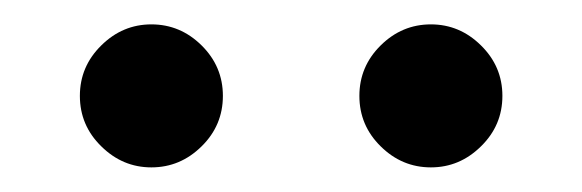

<svg xmlns="http://www.w3.org/2000/svg" viewBox="-20 -721 473 156"><path d="M143.8 -602.1Q126.5 -585 103 -585Q79.6 -585 62.3 -602.1Q44.9 -619.1 44.9 -643.1Q44.9 -667 62.3 -684.1Q79.6 -701.2 103 -701.2Q126.5 -701.2 143.8 -684.1Q161.1 -667 161.1 -643.1Q161.1 -619.1 143.8 -602.1ZM370.8 -602.1Q353.5 -585 330.1 -585Q306.6 -585 289.3 -602.1Q272 -619.1 272 -643.1Q272 -667 289.3 -684.1Q306.6 -701.2 330.1 -701.2Q353.5 -701.2 370.8 -684.1Q388.2 -667 388.2 -643.1Q388.2 -619.1 370.8 -602.1Z"/></svg>

Font: Prompt
Style: Regular
Weight: 400
Designer: Katatrad Team
Foundry: CadsonDemak
Version: Version 1.000;PS 001.000;hotconv 1.0.88;makeotf.lib2.5.64775